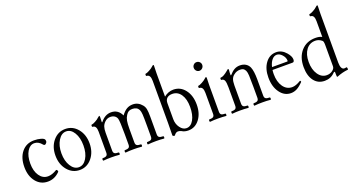

<svg xmlns="http://www.w3.org/2000/svg" viewBox="-49 -1315 3528 1921"><g transform="rotate(-20 1715.0 -354.5)"><path d="M216.8 11.2Q139.6 11.2 91.3 -49.3Q43 -109.9 43 -205.1Q43 -304.7 92.3 -364.7Q141.6 -424.8 224.1 -424.8Q264.6 -424.8 296.6 -415.3Q328.6 -405.8 334 -392.1Q336.9 -386.2 336.9 -373Q336.9 -365.7 328.1 -355.5Q319.3 -345.2 312 -345.2Q302.7 -345.2 295.9 -354Q261.7 -397 216.8 -397Q170.4 -397 140.6 -347.2Q110.8 -297.4 110.8 -219.2Q110.8 -138.2 145.5 -88.1Q180.2 -38.1 235.8 -38.1Q278.3 -38.1 329.1 -68.8Q336.4 -73.2 343 -62.7Q349.6 -52.2 344.2 -44.9Q289.6 11.2 216.8 11.2Z M556.6 11.2Q478.5 11.2 426.5 -51.3Q374.5 -113.8 374.5 -207Q374.5 -300.8 426.5 -362.8Q478.5 -424.8 556.6 -424.8Q634.8 -424.8 686.3 -362.8Q737.8 -300.8 737.8 -207Q737.8 -113.8 686 -51.3Q634.3 11.2 556.6 11.2ZM556.6 -18.1Q607.4 -18.1 640.1 -72Q672.9 -126 672.9 -208Q672.9 -290.5 640.1 -344.7Q607.4 -398.9 556.6 -398.9Q506.8 -398.9 472.7 -344Q438.5 -289.1 438.5 -208Q438.5 -127 472.4 -72.5Q506.3 -18.1 556.6 -18.1Z M809.6 3.9Q803.7 3.9 803.7 -8.5Q803.7 -21 809.6 -21Q837.4 -21 850.1 -29.5Q862.8 -38.1 862.8 -61V-284.2Q862.8 -351.1 822.8 -351.1Q816.4 -351.1 816.4 -363Q816.4 -375 822.8 -375Q834.5 -375 862.5 -389.9Q890.6 -404.8 903.8 -418.9Q918 -431.2 922.4 -431.2Q926.8 -431.2 926.8 -417Q924.8 -369.1 924.8 -362.8L929.7 -361.8Q979.5 -424.8 1043.5 -424.8Q1119.6 -424.8 1152.8 -352.1Q1181.2 -390.6 1210 -407.7Q1238.8 -424.8 1275.4 -424.8Q1333 -424.8 1372.6 -376Q1388.2 -357.4 1393.8 -330.8Q1399.4 -304.2 1399.4 -248V-61Q1399.4 -38.1 1412.4 -29.5Q1425.3 -21 1453.6 -21Q1460 -21 1460 -8.5Q1460 3.9 1453.6 3.9Q1418 0 1370.6 0Q1323.2 0 1284.7 3.9Q1278.3 3.9 1278.3 -8.5Q1278.3 -21 1284.7 -21Q1313 -21 1325.2 -29.3Q1337.4 -37.6 1337.4 -61V-172.9Q1337.4 -264.2 1335.2 -296.1Q1333 -328.1 1324.7 -346.2Q1306.2 -383.8 1255.4 -383.8Q1232.4 -383.8 1216.8 -375Q1201.2 -366.2 1188.5 -345.2Q1172.9 -321.3 1167.2 -291Q1161.6 -260.7 1161.6 -205.1V-61Q1161.6 -38.1 1174.6 -29.5Q1187.5 -21 1216.8 -21Q1222.7 -21 1222.7 -8.5Q1222.7 3.9 1216.8 3.9Q1178.2 0 1131.8 0Q1083.5 0 1046.4 3.9Q1040 3.9 1040 -8.5Q1040 -21 1046.4 -21Q1074.7 -21 1087.2 -29.3Q1099.6 -37.6 1099.6 -61V-173.8Q1099.6 -311.5 1090.8 -339.8Q1083.5 -360.8 1065.2 -372.3Q1046.9 -383.8 1021.5 -383.8Q987.3 -383.8 962.4 -358.9Q941.4 -338.9 933.1 -314.5Q924.8 -290 924.8 -250V-61Q924.8 -38.1 937.3 -29.5Q949.7 -21 978.5 -21Q985.4 -21 985.4 -8.5Q985.4 3.9 978.5 3.9Q941.4 0 894.5 0Q846.7 0 809.6 3.9Z M1711.9 11.2Q1671.9 11.2 1643.6 -6.8Q1624.5 -16.1 1608.9 -16.1Q1585.9 -16.1 1566.9 11.2Q1564.5 15.6 1553.7 11.7Q1543 7.8 1543 2Q1544.9 -42 1544.9 -126V-578.1Q1544.9 -645 1503.9 -645Q1498 -645 1498 -657Q1498 -668.9 1503.9 -668.9Q1515.1 -668.9 1543.5 -684.1Q1571.8 -699.2 1585.9 -712.9Q1598.1 -725.1 1603.5 -725.1Q1610.4 -725.1 1608.9 -710.9Q1606.9 -675.8 1606.9 -636.2V-387.2Q1653.3 -424.8 1707.5 -424.8Q1782.2 -424.8 1830.1 -363.3Q1877.9 -301.8 1877.9 -205.1Q1877.9 -110.4 1831.3 -49.6Q1784.7 11.2 1711.9 11.2ZM1701.7 -17.1Q1749 -17.1 1778.3 -69.3Q1807.6 -121.6 1807.6 -205.1Q1807.6 -289.1 1773.9 -338.6Q1740.2 -388.2 1682.6 -388.2Q1646 -388.2 1626.5 -369.9Q1606.9 -351.6 1606.9 -316.9V-147Q1606.9 -95.2 1635.5 -56.2Q1664.1 -17.1 1701.7 -17.1Z M2019.5 -512.2Q2001.5 -512.2 1988.3 -525.6Q1975.1 -539.1 1975.1 -559.1Q1975.1 -577.6 1988.3 -590.8Q2001.5 -604 2019.5 -604Q2039.1 -604 2052.2 -590.8Q2065.4 -577.6 2065.4 -559.1Q2065.4 -539.6 2051.8 -525.9Q2038.1 -512.2 2019.5 -512.2ZM1945.3 3.9Q1939.5 3.9 1939.5 -8.5Q1939.5 -21 1945.3 -21Q1975.6 -21 1987.5 -29.8Q1999.5 -38.6 1999.5 -61V-284.2Q1999.5 -351.1 1958.5 -351.1Q1952.6 -351.1 1952.6 -363Q1952.6 -375 1958.5 -375Q1969.7 -375 1998 -390.1Q2026.4 -405.3 2040.5 -418.9Q2052.7 -431.2 2058.1 -431.2Q2063.5 -431.2 2063.5 -417Q2061.5 -381.8 2061.5 -341.8V-61Q2061.5 -38.6 2073 -29.8Q2084.5 -21 2115.2 -21Q2121.1 -21 2121.1 -8.5Q2121.1 3.9 2115.2 3.9Q2078.1 0 2030.3 0Q1982.4 0 1945.3 3.9Z M2182.1 3.9Q2176.3 3.9 2176.3 -8.5Q2176.3 -21 2182.1 -21Q2210 -21 2222.7 -29.5Q2235.4 -38.1 2235.4 -61V-257.8Q2235.4 -310.1 2226.3 -330.6Q2217.3 -351.1 2195.3 -351.1Q2189 -351.1 2189 -363Q2189 -375 2195.3 -375Q2224.6 -375 2276.4 -418.9Q2288.6 -431.2 2293.9 -431.2Q2299.3 -431.2 2299.3 -417Q2296.4 -392.6 2296.4 -363.8L2302.2 -362.8Q2329.6 -395 2356.4 -409.9Q2383.3 -424.8 2416 -424.8Q2451.2 -424.8 2476.8 -409.4Q2502.4 -394 2515.1 -365.2Q2533.2 -322.3 2533.2 -231.9V-61Q2533.2 -38.1 2545.9 -29.5Q2558.6 -21 2587.4 -21Q2594.2 -21 2594.2 -8.5Q2594.2 3.9 2587.4 3.9Q2550.3 0 2502.9 0Q2456.5 0 2418 3.9Q2412.1 3.9 2412.1 -8.5Q2412.1 -21 2418 -21Q2445.8 -21 2458.5 -29.5Q2471.2 -38.1 2471.2 -61V-174.8Q2471.2 -260.7 2469.2 -297.1Q2467.3 -333.5 2459 -351.1Q2448.7 -370.6 2436.3 -377.2Q2423.8 -383.8 2402.3 -383.8Q2365.7 -383.8 2337.4 -360.8Q2316.9 -346.7 2307.1 -322.3Q2297.4 -297.9 2297.4 -253.9V-61Q2297.4 -38.1 2309.8 -29.5Q2322.3 -21 2351.1 -21Q2357.9 -21 2357.9 -8.5Q2357.9 3.9 2351.1 3.9Q2314 0 2266.1 0Q2219.2 0 2182.1 3.9Z M2804.7 11.2Q2734.9 11.2 2689.2 -51.8Q2643.6 -114.7 2643.6 -211.9Q2643.6 -305.7 2687.7 -365.2Q2731.9 -424.8 2801.8 -424.8Q2861.8 -424.8 2906.7 -372.1Q2941.4 -330.6 2941.4 -298.8Q2941.4 -270 2921.9 -270H2708.5Q2705.6 -249 2705.6 -226.1Q2705.6 -143.6 2741.7 -92.3Q2777.8 -41 2836.4 -41Q2875.5 -41 2927.7 -73.2Q2929.7 -75.2 2932.9 -72.5Q2936 -69.8 2937.3 -65.9Q2938.5 -62 2936.5 -59.1Q2900.9 -22 2869.9 -5.4Q2838.9 11.2 2804.7 11.2ZM2799.8 -398.9Q2770 -398.9 2747.3 -371.8Q2724.6 -344.7 2713.9 -298.8H2876.5Q2881.8 -298.8 2881.8 -307.1Q2881.8 -339.8 2855.2 -369.4Q2828.6 -398.9 2799.8 -398.9Z M3296.9 16.1Q3292.5 16.1 3291 11.2Q3289.6 6.3 3289.6 -8.8V-29.8Q3289.6 -41 3283.7 -41Q3279.3 -41 3272.5 -34.2Q3230 11.2 3164.6 11.2Q3093.3 11.2 3052 -43.2Q3010.7 -97.7 3010.7 -190.9Q3010.7 -296.4 3068.1 -360.6Q3125.5 -424.8 3219.7 -424.8Q3263.7 -424.8 3289.6 -410.2V-578.1Q3289.6 -645 3249.5 -645Q3243.2 -645 3243.2 -657Q3243.2 -668.9 3249.5 -668.9Q3260.7 -668.9 3288.8 -684.1Q3316.9 -699.2 3330.6 -712.9Q3342.8 -725.1 3348.6 -725.1Q3355 -725.1 3353.5 -710.9Q3351.6 -675.8 3351.6 -636.2V-113.8Q3351.6 -78.1 3361.6 -58.6Q3371.6 -39.1 3390.6 -39.1Q3397 -39.1 3414.6 -42Q3416.5 -42.5 3418.5 -35.6Q3420.4 -28.8 3420.7 -22.7Q3420.9 -16.6 3418.9 -15.1Q3356 -8.8 3296.9 16.1ZM3202.6 -35.2Q3238.8 -35.2 3264.6 -55.2Q3289.6 -74.2 3289.6 -97.2V-324.2Q3289.6 -364.3 3278.8 -372.1Q3247.1 -398.9 3209.5 -398.9Q3148.9 -398.9 3112.3 -350.3Q3075.7 -301.8 3075.7 -221.2Q3075.7 -140.1 3111.6 -87.6Q3147.5 -35.2 3202.6 -35.2Z"/></g></svg>

Font: Junicode SmCond Light
Style: Regular
Weight: 300
Width: 4
Designer: Peter S. Baker
Version: Version 2.206